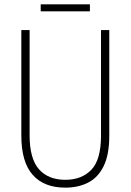

<svg xmlns="http://www.w3.org/2000/svg" viewBox="-20 -852 600 882"><path d="M482 -228Q482 -142 456.5 -89.5Q431 -37 385.5 -13.5Q340 10 280 10Q182 10 130 -49Q78 -108 78 -229V-714H116V-231Q116 -123 159 -74.5Q202 -26 280 -26Q355 -26 399.5 -72Q444 -118 444 -229V-714H482ZM393 -832V-800H167V-832Z"/></svg>

Font: Noto Sans Kannada Condensed ExtraLight
Style: Regular
Weight: 200
Width: 3
Designer: Jelle Bosma - Monotype Design Team
Foundry: Monotype Imaging Inc.
Version: Version 2.005; ttfautohint (v1.8.4.7-5d5b)